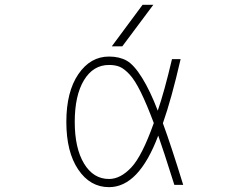

<svg xmlns="http://www.w3.org/2000/svg" viewBox="-20 -772 1040 804"><path d="M642.6 -204.1Q601.6 -95.7 550.3 -42Q499 11.7 436.5 11.7Q357.4 11.7 307.6 -62Q257.8 -135.7 257.8 -261.7Q257.8 -387.7 308.1 -461.4Q358.4 -535.2 436.5 -535.2Q479.5 -535.2 510.3 -518.1Q541 -501 575.2 -445.8Q609.4 -390.6 640.6 -308.6Q668 -387.7 700.2 -524.4H736.3Q698.2 -358.4 662.1 -255.9Q696.3 -163.1 747.1 2H710Q664.1 -143.6 642.6 -204.1ZM624 -256.8Q594.7 -335 569.8 -385.7Q544.9 -436.5 522.5 -460.4Q500 -484.4 481.4 -492.2Q462.9 -500 436.5 -500Q370.1 -500 331.5 -436Q293 -372.1 293 -261.7Q293 -151.4 332 -86.9Q371.1 -22.5 436.5 -22.5Q484.4 -22.5 529.8 -70.8Q575.2 -119.1 624 -256.8ZM492.2 -578.1H448.2L577.1 -752H622.1Z"/></svg>

Font: GenEi Gothic M ExtraLight
Style: Regular
Weight: 200
Designer: o_tamon (Modified); [Source Han Sans]
Ryoko NISHIZUKA  (kana & ideographs); Paul D. Hunt (Latin, Greek & Cyrillic); Wenl
Version: Version 1.1a;Original Version 1.004